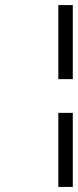

<svg xmlns="http://www.w3.org/2000/svg" viewBox="-20 -699 307 757"><path d="M267 -254V38H210V-254ZM267 -679V-387H210V-679Z"/></svg>

Font: myMathFont
Style: Regular
Weight: 400
Designer: Ross Mills, John Hudson & Paul Hanslow, Tiro Typeworks Ltd; with prior portions MicroPress Inc., and Coen Hoffman. Math 
Foundry: Tiro Typeworks Ltd
Version: Version 2.13 b171